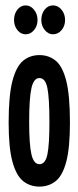

<svg xmlns="http://www.w3.org/2000/svg" viewBox="-20 -683 290 711"><path d="M126 8Q91 8 65.5 -12.5Q40 -33 26 -84.5Q12 -136 12 -229Q12 -329 26 -383Q40 -437 65.5 -458Q91 -479 126 -479Q161 -479 186.5 -458Q212 -437 225.5 -383Q239 -329 239 -229Q239 -136 225.5 -84.5Q212 -33 186.5 -12.5Q161 8 126 8ZM126 -75Q148 -75 155.5 -111Q163 -147 163 -231Q163 -320 155.5 -357Q148 -394 126 -394Q105 -394 96.5 -357Q88 -320 88 -231Q88 -147 96.5 -111Q105 -75 126 -75ZM75 -556Q57 -556 44.5 -571.5Q32 -587 32 -609Q32 -632 44.5 -647.5Q57 -663 75 -663Q93 -663 106 -647Q119 -631 119 -609Q119 -587 106 -571.5Q93 -556 75 -556ZM176 -556Q159 -556 146 -571.5Q133 -587 133 -609Q133 -632 145.5 -647.5Q158 -663 176 -663Q195 -663 208 -647Q221 -631 221 -609Q221 -587 208 -571.5Q195 -556 176 -556Z"/></svg>

Font: Inconsolata UltraCondensed ExtraBold
Style: Regular
Weight: 800
Width: 1
Monospace: yes
Designer: Raph Levien, Cyreal, Brenton Simpson
Foundry: Raph Levien, Cyreal, Google
Version: Version 3.001; ttfautohint (v1.8.2.53-6de2)